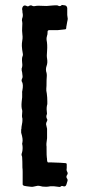

<svg xmlns="http://www.w3.org/2000/svg" viewBox="-20 -751 357 771"><path d="M228 -731Q224 -725 215 -727Q215 -731 191 -729L167 -727Q162 -727 151 -727.5Q140 -728 135 -728Q127 -728 123 -727Q115 -725 111 -727Q104 -732 96 -727Q92 -724 87 -727Q79 -731 74 -727Q68 -721 69 -712Q70 -710 70 -705Q70 -700 71 -697Q73 -686 69 -677Q69 -676 68.5 -673.5Q68 -671 68 -669Q71 -659 69 -639Q68 -630 70 -611Q72 -599 68 -577Q67 -568 69 -552Q69 -551 72 -533Q72 -528 71 -526Q67 -519 69 -499Q71 -485 67 -476V-469Q68 -466 69 -459.5Q70 -453 70 -450Q72 -440 68 -434Q65 -426 69 -421Q74 -410 70 -389Q68 -381 69 -377Q70 -361 67 -342Q65 -320 69 -309Q70 -303 69 -297Q67 -284 70 -275V-266Q70 -261 68 -251Q66 -241 66 -236V-234Q65 -232 65 -231V-218Q73 -192 70 -179Q69 -177 69 -173Q72 -161 70 -146Q70 -144 69 -141Q68 -138 68 -137Q65 -130 68 -124Q69 -122 69 -118Q70 -105 70 -78Q71 -72 71 -60V-44V-30V-20Q71 -19 71 -17Q71 -15 71 -13Q71 -11 71 -10Q71 -8 76 -5Q84 -3 104 -1H112Q119 -3 131 -5Q138 -5 141 -4Q149 -1 165 -1Q172 -1 182 -3Q196 -4 213 -1Q220 1 224 -2Q228 -6 234 -3Q244 0 247 -11Q248 -15 250 -21Q253 -28 250 -33Q244 -40 249 -48Q254 -54 250 -61Q246 -67 248 -76V-91Q248 -96 242 -96Q218 -98 207 -98Q203 -98 195 -98.5Q187 -99 182 -99H179Q173 -98 171.5 -99.5Q170 -101 169 -107Q169 -115 168 -119Q167 -123 167 -153V-162Q165 -172 169 -196V-209V-222V-234Q168 -237 167 -243Q166 -249 165 -252Q165 -258 168 -263Q172 -270 168 -275Q165 -281 167 -289Q170 -294 168 -303Q166 -320 170 -333V-344Q170 -349 169.5 -359.5Q169 -370 168 -375Q168 -377 167 -381Q166 -385 166 -387V-396Q167 -400 167 -429Q167 -432 167.5 -438Q168 -444 168 -447Q168 -454 167 -458Q162 -472 167 -486Q172 -499 169 -516Q167 -526 169 -546Q171 -572 167 -591Q166 -598 169 -608Q171 -612 171 -621Q170 -630 178 -630H212Q213 -630 240 -633Q246 -633 246 -639Q246 -644 247 -647Q249 -659 250 -664Q252 -672 252 -676Q252 -678 251 -683Q250 -688 250 -691V-711V-719Q248 -730 237 -730Q235 -730 233 -730.5Q231 -731 230 -731Z"/></svg>

Font: Gutenberg Clean
Style: Regular
Weight: 400
Designer: Nicola Manzari, Bruno Pierini
Foundry: Unio | Creative Solutions
Version: Version 1.001;PS 001.001;hotconv 1.0.88;makeotf.lib2.5.64775